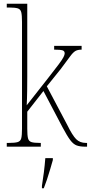

<svg xmlns="http://www.w3.org/2000/svg" viewBox="-20 -780 483 1021"><path d="M16 0V-20H27Q59 -20 74 -24.5Q89 -29 93 -44.5Q97 -60 97 -95V-663Q97 -699 93 -715Q89 -731 74.5 -735.5Q60 -740 30 -740H16V-760H125V-373Q125 -342 124.5 -299Q124 -256 122 -220L236 -365Q272 -411 291.5 -437Q311 -463 317.5 -476Q324 -489 324 -496Q324 -509 312 -512.5Q300 -516 268 -516V-536H414V-516Q393 -516 380.5 -508.5Q368 -501 352 -479Q336 -457 303 -413L229 -321L338 -115Q365 -60 385 -40Q405 -20 437 -20H443V0H434Q406 0 388 -6.5Q370 -13 353.5 -35Q337 -57 312 -104L211 -296L125 -186V-95Q125 -60 129 -44.5Q133 -29 147 -24.5Q161 -20 192 -20H197V0ZM203 208Q209 171 213.5 135Q218 99 221 61H261V71Q255 92 247 119.5Q239 147 230 174Q221 201 213 221H203Z"/></svg>

Font: Noto Serif Sinhala Condensed Thin
Style: Regular
Weight: 100
Width: 3
Designer: Jelle Bosma - Monotype Design Team
Foundry: Monotype Imaging Inc.
Version: Version 2.007; ttfautohint (v1.8.4.7-5d5b)